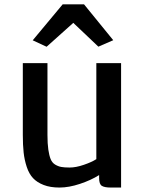

<svg xmlns="http://www.w3.org/2000/svg" viewBox="-20 -843 656 871"><path d="M191.4 -630.9 128.4 -660.2 264.2 -823.2H361.3L493.7 -660.6L426.3 -631.3L312.5 -739.3ZM250 7.8Q208 7.8 178 -3.9Q147.9 -15.6 129.9 -34.9Q111.8 -54.2 101.3 -85.9Q90.8 -117.7 87.2 -151.4Q83.5 -185.1 83.5 -231.4V-556.6H195.3V-231Q195.3 -190.9 199.2 -164.3Q203.1 -137.7 209.7 -121.3Q216.3 -105 229.7 -96.7Q243.2 -88.4 257.6 -85.7Q272 -83 295.9 -83Q324.7 -83 360.8 -95.5Q397 -107.9 417 -121.1V-556.6H529.3V7.8H482.4Q454.1 7.8 441.9 0Q429.7 -7.8 429.7 -34.7V-48.8Q392.6 -25.4 342.5 -8.8Q292.5 7.8 250 7.8Z"/></svg>

Font: HaufeMerriweatherSans
Style: Regular
Weight: 400
Designer: Eben Sorkin ( eben@eyebytes.com )
Foundry: Eben Sorkin
Version: Version 1.56